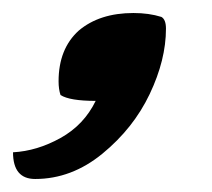

<svg xmlns="http://www.w3.org/2000/svg" viewBox="-65 -146 325 295"><path d="M-45 88Q-8 86 28 66Q64 46 82 9Q42 9 28 0Q25 -9 25 -21Q25 -71 56 -99Q88 -126 140 -126Q164 -126 183 -120Q190 -116 190 -102Q190 -54 165 -1.5Q140 51 92.5 90Q45 129 -11 129Q-45 129 -45 88Z"/></svg>

Font: Clara
Style: Regular
Weight: 400
Designer: Proyecto DEMO
Foundry: Proyecto DEMO
Version: Version 1.002